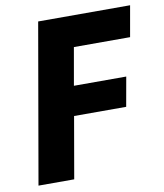

<svg xmlns="http://www.w3.org/2000/svg" viewBox="-80 -765 708 831"><g transform="rotate(-10 274.0 -350.0)"><path d="M179 0 226 -270H455L478 -399H248L277 -564H524L548 -700H144L22 0Z"/></g></svg>

Font: Fixel Text 20240404
Style: Bold Italic
Weight: 700
Width: 4
Italic angle: -10°
Designer: AlfaBravo + MacPaw
Foundry: Kyrylo Tkachov, Marchela Mozhyna, Serhii Makarenko, Maria Weinstein, Zakhar Kryvoshyya
Version: Version 1.211;Glyphs 3.2 (3225)